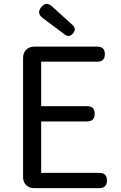

<svg xmlns="http://www.w3.org/2000/svg" viewBox="-20 -975 628 995"><path d="M495.1 0H158.2Q131.8 0 115.7 -15.6Q99.6 -31.2 99.6 -57.6V-674.8Q99.6 -701.2 115.7 -717.3Q131.8 -733.4 158.2 -733.4H484.4Q523.4 -733.4 523.4 -694.3Q523.4 -655.3 484.4 -655.3H193.4V-424.8H431.6Q470.7 -424.8 470.7 -385.7Q470.7 -345.7 431.6 -345.7H193.4V-79.1H495.1Q534.2 -79.1 534.2 -40Q534.2 0 495.1 0ZM250 -941.4Q294.9 -901.4 355.5 -845.7Q378.9 -824.2 357.4 -800.8Q337.9 -778.3 314.5 -796.9L201.2 -881.8Q168 -906.2 194.3 -938.5Q219.7 -969.7 250 -941.4Z"/></svg>

Font: GenSenMaruGothic TW TTF Regular
Style: Regular
Weight: 400
Version: Version 1.301